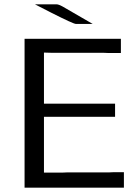

<svg xmlns="http://www.w3.org/2000/svg" viewBox="-20 -871 637 891"><path d="M142 -851H242Q252 -851 271 -840.5Q290 -830 410 -760H332Q321 -760 220 -811Q173 -835 142 -851ZM94 0V-691H541V-625H484L459 -626H219L184 -627V-390H514V-329H184V-70H269L293 -71H487L509 -72H555V0Z"/></svg>

Font: CMU Sans Serif
Style: Medium
Weight: 500
Version: Version 0.7.0